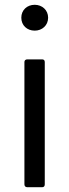

<svg xmlns="http://www.w3.org/2000/svg" viewBox="-20 -757 289 802"><path d="M125 -629C156 -629 181 -651 181 -683C181 -715 156 -737 125 -737C93 -737 69 -715 69 -683C69 -651 93 -629 125 -629ZM156 25C163 25 167 21 167 13V-498C167 -505 163 -509 156 -509H94C87 -509 82 -505 82 -498V13C82 21 87 25 94 25Z"/></svg>

Font: LINE Seed JP App_OTF Regular
Style: Regular
Weight: 400
Designer: LY Corporation & Fontrix & Fontworks
Version: Version 1.002